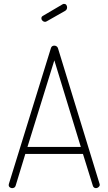

<svg xmlns="http://www.w3.org/2000/svg" viewBox="-20 -973 561 993"><path d="M43 0Q39 0 34.5 -2Q30 -4 27.5 -7.5Q25 -11 25 -16Q25 -20 26 -22L243 -723Q245 -731 250 -734Q255 -737 261 -737Q267 -737 272.5 -733.5Q278 -730 280 -723L495 -22Q496 -20 496 -17Q496 -13 493 -9Q490 -5 485.5 -2.5Q481 0 476 0Q471 0 466.5 -3Q462 -6 460 -13L409 -177H111L61 -13Q59 -6 54 -3Q49 0 43 0ZM122 -213H398L261 -661ZM213 -860Q206 -860 200 -865.5Q194 -871 194 -878Q194 -887 202 -891L304 -951Q308 -953 311 -953Q319 -953 323 -947.5Q327 -942 327 -935Q327 -923 317 -917L222 -863Q220 -862 217.5 -861Q215 -860 213 -860Z"/></svg>

Font: Dosis ExtraLight
Style: Regular
Weight: 250
Designer: EdgarTolentino, PabloImpallari, IginoMarini
Foundry: EdgarTolentino, PabloImpallari, IginoMarini
Version: Version 3.001; ttfautohint (v1.8.2)